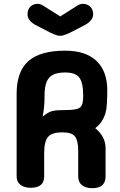

<svg xmlns="http://www.w3.org/2000/svg" viewBox="-20 -976 629 1004"><path d="M141 6Q107 6 87 -9.5Q67 -25 67 -54V-486Q67 -602 128.5 -656.5Q190 -711 321 -711Q428 -711 484.5 -657.5Q541 -604 541 -503Q541 -468 539 -435.5Q537 -403 533 -390Q518 -335 478 -306Q532 -261 532 -202V-54Q532 8 463 8Q429 8 409 -7.5Q389 -23 389 -54V-186Q389 -240 372.5 -262Q356 -284 306 -284Q252 -284 231.5 -260.5Q211 -237 211 -174V-54Q211 6 141 6ZM203 -366Q228 -387 247.5 -393.5Q267 -400 304 -400Q354 -400 377.5 -405Q401 -410 408 -426Q415 -442 415 -476Q415 -544 394.5 -570.5Q374 -597 321 -597Q262 -597 237.5 -570Q213 -543 213 -476Q213 -443 210.5 -417.5Q208 -392 203 -366ZM346 -805Q325 -795 310 -791Q295 -787 280.5 -790.5Q266 -794 244 -805L174 -841Q124 -865 124 -901Q124 -927 139 -941.5Q154 -956 177 -956Q190 -956 205 -947L295 -890L385 -947Q400 -956 413 -956Q436 -956 451.5 -941.5Q467 -927 467 -901Q467 -866 416 -841Z"/></svg>

Font: Madimi One
Style: Regular
Weight: 400
Designer: Taurai Valerie Mtake, Mirko Velimirovic
Foundry: TaVaTake
Version: Version 1.000; ttfautohint (v1.8.4.7-5d5b)